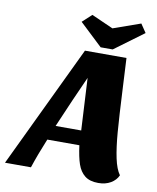

<svg xmlns="http://www.w3.org/2000/svg" viewBox="-154 -927 836 1020"><g transform="rotate(10 264.0 -417.0)"><path d="M446 20Q400 20 373.5 -1Q347 -22 334 -60Q321 -98 313 -160H140Q104 -73 80 0H-60L255 -660H479L487 -505Q495 -345 501.5 -263.5Q508 -182 520 -125.5Q532 -69 553 -40Q541 -13 513 3.5Q485 20 446 20ZM186 -274 171 -239H309L294 -520Q233 -385 186 -274ZM525 -854 556 -808 399 -692H334L211 -808L261 -854L378 -802Z"/></g></svg>

Font: Sansita ExtraBold Italic
Style: Regular
Weight: 800
Italic angle: -11°
Designer: Pablo Cosgaya
Foundry: Omnibus-Type
Version: Version 1.006